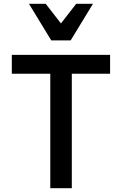

<svg xmlns="http://www.w3.org/2000/svg" viewBox="-20 -988 640 1008"><path d="M244 0H357V-601H558V-700H42V-601H244ZM249 -776H351L468 -968H380L300 -865L220 -968H132Z"/></svg>

Font: CommitMono
Style: 600Regular
Weight: 600
Monospace: yes
Designer: Eigil Nikolajsen
Foundry: Eigil Nikolajsen
Version: Version 1.143